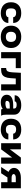

<svg xmlns="http://www.w3.org/2000/svg" viewBox="2256 -2834 588 5141"><g transform="rotate(90 2550.5 -264.0)"><path d="M329.6 -127Q380.9 -127 410.4 -144Q439.9 -161.1 441.9 -192.9H595.7Q593.8 -101.6 519.3 -45.9Q444.8 9.8 334 9.8Q261.7 9.8 205.3 -10.5Q148.9 -30.8 113.3 -66.9Q77.6 -103 59.3 -151.9Q41 -200.7 41 -259.3V-268.6Q41 -389.6 115.7 -463.9Q190.4 -538.1 331.5 -538.1Q452.1 -538.1 522.9 -481.7Q593.8 -425.3 595.7 -322.3H441.9Q439.9 -357.4 411.1 -379.4Q382.3 -401.4 327.6 -401.4Q291.5 -401.4 266.4 -391.1Q241.2 -380.9 228.3 -361.6Q215.3 -342.3 210 -320.1Q204.6 -297.9 204.6 -268.6V-259.3Q204.6 -228.5 209.7 -206.3Q214.8 -184.1 228 -165Q241.2 -146 266.6 -136.5Q292 -127 329.6 -127Z M668.5 -258.8V-269Q668.5 -346.7 703.1 -407.2Q737.8 -467.8 805.9 -502.9Q874 -538.1 966.8 -538.1Q1106.9 -538.1 1186.5 -463.1Q1266.1 -388.2 1266.1 -269V-258.8Q1266.1 -200.7 1246.1 -151.6Q1226.1 -102.5 1188.7 -66.7Q1151.4 -30.8 1094.5 -10.5Q1037.6 9.8 967.8 9.8Q828.6 9.8 748.5 -65.2Q668.5 -140.1 668.5 -258.8ZM832 -269V-258.8Q832 -198.7 865 -162.8Q897.9 -127 967.8 -127Q1036.6 -127 1069.6 -163.1Q1102.5 -199.2 1102.5 -258.8V-269Q1102.5 -327.6 1069.3 -364.5Q1036.1 -401.4 966.8 -401.4Q898.4 -401.4 865.2 -364.5Q832 -327.6 832 -269Z M1804.7 -528.3V-391.6H1540.5V0H1377V-528.3Z M1802.2 0 1800.8 -134.3 1823.2 -136.2Q1872.1 -141.1 1892.3 -178.2Q1912.6 -215.3 1917.5 -303.2L1929.7 -528.3H2402.8V0H2239.3V-391.6H2082.5L2073.2 -253.4Q2067.4 -160.6 2040.8 -104.5Q2014.2 -48.3 1968.5 -24.2Q1922.9 0 1852.1 0Z M2722.2 9.8Q2627.4 9.8 2572.5 -33.7Q2517.6 -77.1 2517.6 -151.4Q2517.6 -231.9 2586.7 -277.3Q2655.8 -322.8 2793.9 -322.8H2886.7V-348.6Q2886.7 -415.5 2786.6 -415.5Q2694.8 -415.5 2694.8 -362.3H2531.2Q2531.2 -439.9 2604.2 -489Q2677.2 -538.1 2796.4 -538.1Q2912.1 -538.1 2981.4 -489Q3050.8 -439.9 3050.8 -347.7V-136.7Q3050.8 -84 3056.6 -56.9Q3062.5 -29.8 3075.7 -8.3V0H2910.2Q2901.4 -19 2896.5 -41.5Q2828.1 9.8 2722.2 9.8ZM2681.2 -156.7Q2681.2 -135.7 2696 -125Q2710.9 -114.3 2752 -114.3Q2795.9 -114.3 2833.5 -126Q2871.1 -137.7 2886.7 -153.3V-230.5H2802.7Q2735.8 -230.5 2708.5 -209.2Q2681.2 -188 2681.2 -156.7Z M3448.2 -127Q3499.5 -127 3529.1 -144Q3558.6 -161.1 3560.5 -192.9H3714.4Q3712.4 -101.6 3637.9 -45.9Q3563.5 9.8 3452.6 9.8Q3380.4 9.8 3324 -10.5Q3267.6 -30.8 3231.9 -66.9Q3196.3 -103 3178 -151.9Q3159.7 -200.7 3159.7 -259.3V-268.6Q3159.7 -389.6 3234.4 -463.9Q3309.1 -538.1 3450.2 -538.1Q3570.8 -538.1 3641.6 -481.7Q3712.4 -425.3 3714.4 -322.3H3560.5Q3558.6 -357.4 3529.8 -379.4Q3501 -401.4 3446.3 -401.4Q3410.2 -401.4 3385 -391.1Q3359.9 -380.9 3346.9 -361.6Q3334 -342.3 3328.6 -320.1Q3323.2 -297.9 3323.2 -268.6V-259.3Q3323.2 -228.5 3328.4 -206.3Q3333.5 -184.1 3346.7 -165Q3359.9 -146 3385.3 -136.5Q3410.6 -127 3448.2 -127Z M3815.4 -528.3H3979.5V-235.8L4198.7 -528.3H4362.3V0H4198.7V-293.9L3979.5 0H3815.4Z M4452.1 0 4582.5 -197.8Q4530.8 -220.7 4503.4 -257.8Q4476.1 -294.9 4476.1 -342.3Q4476.1 -424.8 4548.3 -476.6Q4620.6 -528.3 4743.2 -528.3H5022V0H4858.4V-168.9H4739.3H4731L4619.6 0ZM4858.4 -392.6H4743.2Q4693.8 -392.6 4667 -375.2Q4640.1 -357.9 4640.1 -335.4Q4640.1 -313.5 4665.8 -296.9Q4691.4 -280.3 4739.3 -280.3H4858.4Z"/></g></svg>

Font: Bert Sans Black
Style: Regular
Weight: 900
Designer: Christian Robertson, Adam Twardoch, & Cristiano Sobral
Foundry: Google
Version: Version 12.135;January 10, 2020;FontCreator 12.0.0.2547 64-b